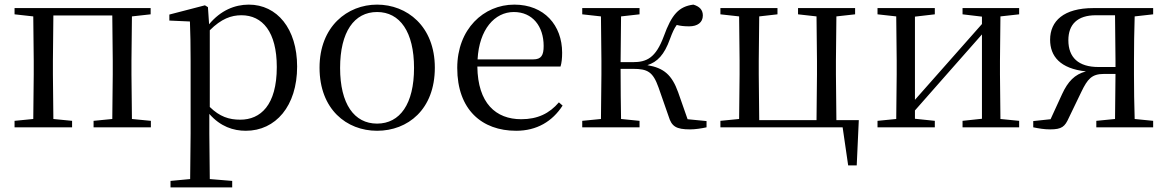

<svg xmlns="http://www.w3.org/2000/svg" viewBox="-20 -551 5055 831"><path d="M43 -489 124 -480 126 -288V-229L124 -36L43 -28V0H292V-28L211 -36L209 -229V-288L211 -484H466L468 -288V-229L466 -36L385 -28V0H633V-28L551 -36L549 -229V-288L551 -480L632 -489V-516H43Z M1044 15C1173 15 1266 -92 1266 -263C1266 -427 1179 -531 1057 -531C996 -531 935 -506 885 -446L880 -520L867 -528L713 -488V-462L802 -458C804 -408 805 -355 805 -287V27L803 224L718 232V260H985V232L888 224L886 27V-58C934 -3 990 15 1044 15ZM888 -420C938 -470 981 -485 1025 -485C1116 -485 1178 -413 1178 -261C1178 -95 1107 -33 1020 -33C971 -33 931 -46 888 -88Z M1612 15C1745 15 1862 -77 1862 -258C1862 -438 1741 -531 1612 -531C1484 -531 1363 -437 1363 -258C1363 -78 1480 15 1612 15ZM1612 -16C1513 -16 1452 -101 1452 -257C1452 -413 1513 -499 1612 -499C1711 -499 1772 -413 1772 -257C1772 -101 1711 -16 1612 -16Z M2214 15C2304 15 2371 -26 2415 -94L2399 -108C2358 -60 2307 -35 2236 -35C2126 -35 2048 -104 2046 -263H2406C2411 -279 2413 -299 2413 -323C2413 -441 2336 -531 2206 -531C2073 -531 1959 -425 1959 -257C1959 -76 2066 15 2214 15ZM2047 -294C2054 -424 2121 -499 2204 -499C2285 -499 2333 -437 2333 -352C2333 -312 2323 -294 2288 -294Z M2874 -47C2887 -4 2906 9 2967 9C2988 9 3016 5 3038 0V-27L2956 -35L2915 -152C2888 -227 2853 -257 2782 -269C2825 -283 2855 -313 2880 -383C2890 -410 2898 -428 2909 -443C2924 -439 2941 -437 2963 -437C2999 -437 3022 -454 3022 -484C3022 -508 3008 -523 2981 -531C2918 -523 2887 -488 2853 -394C2818 -300 2779 -282 2719 -282H2666L2668 -480L2748 -489V-516H2500V-489L2581 -480L2583 -288V-229L2581 -36L2500 -28V0H2748V-28L2668 -36C2667 -92 2666 -176 2666 -253H2720C2783 -253 2806 -240 2830 -173Z M3098 0H3627L3651 165H3688L3697 -31H3600L3598 -229V-288L3600 -480L3681 -489V-516H3434V-489L3514 -480L3516 -288V-229L3514 -31H3266L3264 -229V-288L3266 -480L3345 -489V-516H3098V-489L3179 -480L3181 -288V-229L3179 -36L3098 -28Z M4146 -489 4230 -479V-447L4070 -266L3940 -119V-479L4026 -489V-516H3778V-489L3859 -480L3861 -288V-229L3859 -36L3778 -28V0H4026V-28L3940 -37V-73L4095 -249L4230 -402V-37L4146 -28V0H4391V-28L4310 -36L4308 -229V-288L4310 -480L4391 -489V-516H4146Z M4725 0H4971V-28L4891 -36C4889 -92 4888 -174 4888 -229V-288C4888 -342 4889 -424 4891 -480L4971 -489V-516H4712C4584 -516 4525 -460 4525 -379C4525 -308 4568 -254 4680 -242C4631 -229 4602 -198 4577 -144L4527 -35L4452 -27V0C4476 5 4500 9 4525 9C4576 9 4589 -3 4606 -41L4660 -153C4687 -209 4705 -231 4758 -231H4808L4806 -36L4725 -28ZM4808 -261H4734C4648 -261 4604 -302 4604 -377C4604 -445 4643 -485 4723 -485H4806L4808 -288Z"/></svg>

Font: Noto Serif CJK TC
Style: Regular
Weight: 400
Designer: Ryoko NISHIZUKA 西塚涼子 (kana & ideographs); Frank Grießhammer (Latin, Greek & Cyrillic); Wenlong ZHANG 张文龙 (bopomofo); San
Foundry: Adobe
Version: Version 2.001;hotconv 1.1.0;makeotfexe 2.6.0